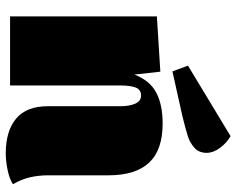

<svg xmlns="http://www.w3.org/2000/svg" viewBox="-97 -709 821 667"><g transform="rotate(90 313.5 -375.5)"><path d="M37 0ZM37 -510 229 -522 239 -432Q260 -486 302 -508Q344 -530 409 -530Q501 -530 545 -483Q589 -436 589 -342V-134Q589 -99 596 -69Q603 -39 620 -10Q602 2 571 8.5Q540 15 513 15Q435 15 392 -21Q349 -57 349 -131V-346Q349 -351 349 -383Q349 -415 340 -435Q331 -455 312 -455Q291 -455 284 -436Q277 -417 277 -385V-351V0H37ZM453 -766Q476 -753 493.5 -729.5Q511 -706 511 -683Q511 -656 493.5 -640.5Q476 -625 454.5 -618Q433 -611 385 -599L228 -564L208 -618Z"/></g></svg>

Font: Sansita Black
Style: Regular
Weight: 900
Designer: Pablo Cosgaya
Foundry: Omnibus-Type
Version: Version 1.006; ttfautohint (v1.5)